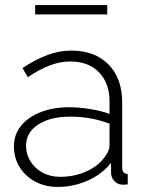

<svg xmlns="http://www.w3.org/2000/svg" viewBox="-20 -729 577 759"><path d="M35 -150Q35 -197 63 -231.5Q91 -266 140 -285.5Q189 -305 253 -305Q293 -305 336 -298Q379 -291 413 -279V-328Q413 -400 371.5 -443Q330 -486 257 -486Q218 -486 176 -470Q134 -454 90 -424L69 -460Q120 -494 167.5 -511.5Q215 -529 262 -529Q355 -529 409 -474Q463 -419 463 -324V-66Q463 -54 468.5 -48Q474 -42 485 -41V0Q476 1 470 1Q464 1 460 1Q441 -2 430.5 -15Q420 -28 419 -44V-85Q383 -40 326.5 -15Q270 10 208 10Q159 10 119.5 -11Q80 -32 57.5 -68.5Q35 -105 35 -150ZM393 -107Q403 -120 408 -132Q413 -144 413 -154V-240Q377 -254 338 -261Q299 -268 258 -268Q180 -268 131.5 -237Q83 -206 83 -153Q83 -120 100 -92Q117 -64 147.5 -47Q178 -30 218 -30Q274 -30 321.5 -51.5Q369 -73 393 -107ZM119 -672V-709H404V-672Z"/></svg>

Font: Raleway Thin Light
Style: Regular
Weight: 300
Version: Version 4.026